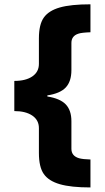

<svg xmlns="http://www.w3.org/2000/svg" viewBox="-20 -735 476 872"><path d="M45 -230.5V-367.5Q97.1 -367.5 126.9 -388Q156.7 -408.5 156.7 -444.9V-560.7Q156.7 -623.9 179 -655.2Q201.2 -686.6 251.5 -701Q301.8 -715.4 390.8 -715.4V-588.5Q349.3 -587 335.7 -581.9Q304.3 -571.8 304.3 -539.9V-416.6Q304.3 -365 278.6 -337.7Q252.8 -310.4 195.1 -301.8V-296.8Q252.8 -287.7 278.6 -260.9Q304.3 -234.1 304.3 -184.5V-59.2Q304.3 -26.3 339.7 -16.2Q356.4 -11.6 390.8 -10.6V116.3Q302.3 116.3 251.8 101.6Q201.2 87 179 55.4Q156.7 23.8 156.7 -40.4V-153.2Q156.7 -189.6 126.6 -210.1Q96.6 -230.5 45 -230.5Z"/></svg>

Font: Khula ExtraBold
Style: Regular
Weight: 800
Designer: Erin McLaughlin, Steve Matteson
Version: Version 1.002;PS 1.0;hotconv 1.0.72;makeotf.lib2.5.5900; ttf